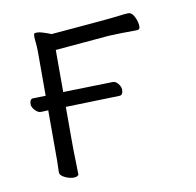

<svg xmlns="http://www.w3.org/2000/svg" viewBox="-61 -543 623 611"><g transform="rotate(-10 250.0 -237.5)"><path d="M144 -107Q144 -76 145 -47Q146 -18 146 -1L142 2Q138 5 130 5Q116 5 101 -2.5Q86 -10 86 -19Q86 -31 87 -57V-220L63 -219Q54 -219 45 -228.5Q36 -238 35 -247Q35 -266 46 -266L87 -267V-411Q87 -425 85.5 -438Q84 -451 84 -458.5Q84 -466 85.5 -468Q87 -470 94.5 -470Q102 -470 111.5 -467Q121 -464 130 -461L139 -457Q331 -473 356.5 -476.5Q382 -480 391 -480Q403 -480 411 -463.5Q419 -447 419 -432Q419 -422 409 -422Q357 -422 317 -420L144 -405V-269L305 -273Q314 -273 321.5 -264Q329 -255 330 -245Q330 -226 318 -226L144 -221Z"/></g></svg>

Font: Moon Stars Kai T HW Light
Style: Regular
Weight: 300
Designer: GuiWonder
Version: Version 1.101